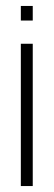

<svg xmlns="http://www.w3.org/2000/svg" viewBox="-20 -625 180 645"><path d="M50 -556V-605H90V-556ZM50 0V-478H90V0Z"/></svg>

Font: Turret Road Light
Style: Regular
Weight: 300
Designer: Noponies
Foundry: Noponies
Version: Version 1.001; ttfautohint (v1.8)